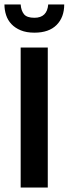

<svg xmlns="http://www.w3.org/2000/svg" viewBox="-20 -844 309 864"><path d="M195 -630V0H73V-630ZM73 -824Q75 -796 88 -780Q101 -764 135 -764Q192 -764 197 -824H269Q269 -766 234.5 -731.5Q200 -697 135 -697Q99 -697 73.5 -707.5Q48 -718 31.5 -735.5Q15 -753 7.5 -776Q0 -799 0 -824Z"/></svg>

Font: Mukta Vaani SemiBold
Style: Regular
Weight: 600
Designer: Noopur Datye, Girish Dalvi, Yashodeep Gholap, Pallavi Karambelkar
Foundry: Ek Type
Version: Version 2.538;PS 1.000;hotconv 16.6.51;makeotf.lib2.5.65220;